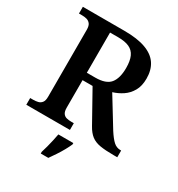

<svg xmlns="http://www.w3.org/2000/svg" viewBox="-215 -852 1124 1212"><g transform="rotate(30 347.5 -246.5)"><path d="M32 0V-49H54Q73 -49 89 -53Q105 -57 115.5 -70.5Q126 -84 126 -112V-601Q126 -630 115 -643.5Q104 -657 88 -661Q72 -665 54 -665H32V-714H334Q430 -714 490 -692Q550 -670 578.5 -627.5Q607 -585 607 -522Q607 -468 586 -431.5Q565 -395 532 -373Q499 -351 462 -340L590 -131Q617 -89 639 -69Q661 -49 690 -49H695V0H669Q608 0 569.5 -6.5Q531 -13 505.5 -32.5Q480 -52 459 -90L335 -312H262V-112Q262 -84 271.5 -70.5Q281 -57 297 -53Q313 -49 333 -49H350V0ZM323 -366Q401 -366 431.5 -403.5Q462 -441 462 -516Q462 -568 447.5 -599.5Q433 -631 402 -645Q371 -659 321 -659H262V-366ZM265 208Q272 187 278.5 161.5Q285 136 291 110Q297 84 301 61H410V71Q401 92 386 119Q371 146 353 173Q335 200 320 221H265Z"/></g></svg>

Font: Noto Serif Khmer SemiBold
Style: Regular
Weight: 600
Version: Version 2.003